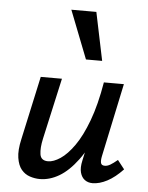

<svg xmlns="http://www.w3.org/2000/svg" viewBox="-52 -752 620 803"><g transform="rotate(5 258.0 -350.5)"><path d="M145 8Q124 8 103 1Q82 -6 67.5 -23.5Q53 -41 48 -72.5Q43 -104 54 -152L112 -418H201L144 -162Q135 -122 139 -95.5Q143 -69 173 -69Q196 -69 224.5 -88Q253 -107 282 -148Q311 -189 336 -256Q361 -323 377 -418H428Q405 -303 373 -221.5Q341 -140 303.5 -89.5Q266 -39 226 -15.5Q186 8 145 8ZM366 6Q347 6 333.5 -4Q320 -14 314.5 -34Q309 -54 316 -85L388 -418H461L396 -111Q392 -92 394.5 -81.5Q397 -71 411 -71Q422 -71 434 -78Q446 -85 464 -100L493 -63Q460 -28 427.5 -11Q395 6 366 6ZM294 -507 215 -709H320L362 -507Z"/></g></svg>

Font: Ysabeau Infant SemiBold
Style: Italic
Weight: 600
Italic angle: -12°
Designer: Christian Thalmann (Catharsis Fonts)
Version: Version 2.002; featfreeze: ss01,ss02,lnum